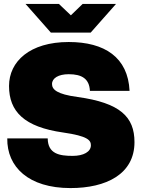

<svg xmlns="http://www.w3.org/2000/svg" viewBox="-20 -946 722 978"><path d="M339 12C521 12 665 -59 665 -222C665 -351 592 -422 375 -452C270 -466 245 -490 245 -518C245 -548 278 -568 330 -568C397 -568 435 -545 438 -483H640C632 -654 513 -732 330 -732C132 -732 26 -633 26 -508C26 -378 103 -299 302 -271C428 -253 443 -231 443 -206C443 -173 406 -152 350 -152C283 -152 224 -162 223 -241H17C15 -96 125 12 339 12ZM110 -926 239 -780H442L571 -926H401L341 -868L280 -926Z"/></svg>

Font: Aspekta 950
Style: Regular
Weight: 950
Designer: Ivo Dolenc
Version: Version 2.000